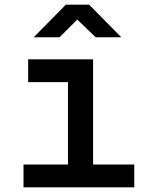

<svg xmlns="http://www.w3.org/2000/svg" viewBox="-20 -805 640 825"><path d="M81 0V-98H272V-452H101V-550H380V-98H557V0ZM125 -645 263 -785H363L501 -645H391L312 -721L236 -645Z"/></svg>

Font: Tiny SemiBold
Style: Regular
Weight: 600
Designer: Philipp Nurullin, Konstantin Bulenkov
Foundry: JetBrains
Version: Version 2.251; ttfautohint (v1.8.4.7-5d5b)